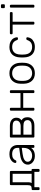

<svg xmlns="http://www.w3.org/2000/svg" viewBox="1588 -2338 860 4076"><g transform="rotate(-90 2018.0 -300.0)"><path d="M447 110H430Q420 110 414 104Q408 98 408 88V0H82V88Q82 98 76 104Q70 110 60 110H43Q33 110 27 104Q21 98 21 88V-36Q21 -46 27 -52Q33 -58 43 -58H60Q97 -59 111.5 -78Q126 -97 126 -152V-498Q126 -508 132 -514Q138 -520 148 -520H405Q415 -520 421 -514Q427 -508 427 -498V-60H447Q457 -60 463 -54Q469 -48 469 -38V88Q469 98 463 104Q457 110 447 110ZM366 -58V-462H187V-125Q187 -104 183 -89Q179 -74 174.5 -67Q170 -60 169 -58Z M561 0ZM917 -69Q895 -36 852.5 -13Q810 10 740 10Q692 10 651 -10Q610 -30 585.5 -64Q561 -98 561 -139Q561 -205 614.5 -247Q668 -289 759 -301L917 -323V-358Q917 -413 883.5 -442.5Q850 -472 781 -472Q730 -472 697.5 -452Q665 -432 656 -404Q652 -392 646.5 -387.5Q641 -383 632 -383H618Q609 -383 602.5 -389.5Q596 -396 596 -405Q596 -427 616 -456.5Q636 -486 678 -508Q720 -530 781 -530Q888 -530 933 -479Q978 -428 978 -355V-22Q978 -12 972 -6Q966 0 956 0H939Q929 0 923 -6Q917 -12 917 -22ZM917 -268 788 -250Q706 -239 664 -212Q622 -185 622 -144Q622 -98 660.5 -73Q699 -48 750 -48Q823 -48 870 -96Q917 -144 917 -234Z M1385 -520Q1466 -520 1511.5 -483Q1557 -446 1557 -384Q1557 -341 1543.5 -318.5Q1530 -296 1502 -274Q1541 -248 1554 -218.5Q1567 -189 1567 -145Q1567 -75 1519.5 -37.5Q1472 0 1390 0H1158Q1148 0 1142 -6Q1136 -12 1136 -22V-498Q1136 -508 1142 -514Q1148 -520 1158 -520ZM1197 -291H1375Q1430 -291 1463 -316Q1496 -341 1496 -384Q1496 -426 1464.5 -444Q1433 -462 1375 -462H1197ZM1197 -58H1382Q1439 -58 1472.5 -80.5Q1506 -103 1506 -145Q1506 -190 1475.5 -211.5Q1445 -233 1382 -233H1197Z M2080 -295V-498Q2080 -508 2086 -514Q2092 -520 2102 -520H2119Q2129 -520 2135 -514Q2141 -508 2141 -498V-22Q2141 -12 2135 -6Q2129 0 2119 0H2102Q2092 0 2086 -6Q2080 -12 2080 -22V-237H1768V-22Q1768 -12 1762 -6Q1756 0 1746 0H1729Q1719 0 1713 -6Q1707 -12 1707 -22V-498Q1707 -508 1713 -514Q1719 -520 1729 -520H1746Q1756 -520 1762 -514Q1768 -508 1768 -498V-295Z M2278 0ZM2724 -260Q2724 -228 2723 -218Q2720 -117 2662.5 -53.5Q2605 10 2501 10Q2397 10 2339.5 -53.5Q2282 -117 2279 -218L2278 -260L2279 -302Q2282 -403 2339.5 -466.5Q2397 -530 2501 -530Q2605 -530 2662.5 -466.5Q2720 -403 2723 -302Q2724 -292 2724 -260ZM2340 -297 2339 -260 2340 -223Q2343 -139 2386.5 -93.5Q2430 -48 2501 -48Q2572 -48 2615.5 -93.5Q2659 -139 2662 -223Q2663 -233 2663 -260Q2663 -287 2662 -297Q2659 -381 2615.5 -426.5Q2572 -472 2501 -472Q2430 -472 2386.5 -426.5Q2343 -381 2340 -297Z M2836 0ZM3058 -48Q3113 -48 3149 -71.5Q3185 -95 3205 -150Q3210 -162 3214.5 -166.5Q3219 -171 3229 -171H3243Q3252 -171 3259 -164.5Q3266 -158 3265 -149Q3263 -110 3240 -73.5Q3217 -37 3170.5 -13.5Q3124 10 3058 10Q2954 10 2897 -50.5Q2840 -111 2837 -220L2836 -260L2837 -300Q2840 -409 2897 -469.5Q2954 -530 3058 -530Q3124 -530 3170.5 -506.5Q3217 -483 3240 -446.5Q3263 -410 3265 -371Q3266 -362 3259 -355.5Q3252 -349 3243 -349H3229Q3219 -349 3214.5 -353.5Q3210 -358 3205 -370Q3185 -425 3149 -448.5Q3113 -472 3058 -472Q2986 -472 2943.5 -428.5Q2901 -385 2898 -295L2897 -260L2898 -225Q2901 -135 2943.5 -91.5Q2986 -48 3058 -48Z M3534 -462H3351Q3341 -462 3335 -468Q3329 -474 3329 -484V-498Q3329 -508 3335 -514Q3341 -520 3351 -520H3778Q3788 -520 3794 -514Q3800 -508 3800 -498V-484Q3800 -474 3794 -468Q3788 -462 3778 -462H3595V-22Q3595 -12 3589 -6Q3583 0 3573 0H3556Q3546 0 3540 -6Q3534 -12 3534 -22Z M3883 0ZM3943 -627H3905Q3895 -627 3889 -633Q3883 -639 3883 -649V-687Q3883 -697 3889 -703.5Q3895 -710 3905 -710H3943Q3953 -710 3959.5 -703.5Q3966 -697 3966 -687V-649Q3966 -639 3959.5 -633Q3953 -627 3943 -627ZM3933 0H3916Q3906 0 3900 -6Q3894 -12 3894 -22V-498Q3894 -508 3900 -514Q3906 -520 3916 -520H3933Q3943 -520 3949 -514Q3955 -508 3955 -498V-22Q3955 -12 3949 -6Q3943 0 3933 0Z"/></g></svg>

Font: Hezaedrus Light
Style: Regular
Weight: 300
Designer: Hubert & Fischer
Foundry: Hubert & Fischer
Version: Version 1.10;September 3, 2019;FontCreator 11.5.0.2425 64-bi